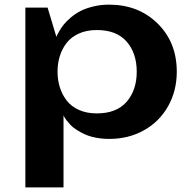

<svg xmlns="http://www.w3.org/2000/svg" viewBox="-20 -588 845 831"><path d="M254.9 -88.9V223.1H89.8V-555.2H186L224.1 -428.2Q225.1 -431.2 227.3 -436.3Q229.5 -441.4 238 -455.8Q246.6 -470.2 257.3 -483.4Q268.1 -496.6 287.1 -512.7Q306.2 -528.8 328.4 -540.3Q350.6 -551.8 383.1 -559.8Q415.5 -567.9 452.1 -567.9Q579.1 -567.9 662.1 -486.3Q745.1 -404.8 745.1 -277.8Q745.1 -194.3 707.3 -127.7Q669.4 -61 602.8 -23.9Q536.1 13.2 453.1 13.2Q421.4 13.2 393.6 7.6Q365.7 2 346.2 -7.1Q326.7 -16.1 310.3 -26.9Q293.9 -37.6 283.9 -48.6Q273.9 -59.6 267.1 -68.6Q260.3 -77.6 257.8 -83ZM398.9 -458Q355 -458 321.5 -442.9Q288.1 -427.7 268.3 -402.1Q248.5 -376.5 238.8 -345Q229 -313.5 229 -277.8Q229 -242.2 238.8 -210.7Q248.5 -179.2 268.3 -153.3Q288.1 -127.4 321.5 -112.3Q355 -97.2 398.9 -97.2Q484.4 -97.2 528.1 -147.5Q571.8 -197.8 571.8 -277.8Q571.8 -357.9 528.1 -408Q484.4 -458 398.9 -458Z"/></svg>

Font: Sporting Grotesque
Style: Bold
Weight: 700
Designer: Lucas LE BIHAN
Foundry: Lucas LE BIHAN
Version: Version 2.002;PS 2.2;hotconv 1.0.88;makeotf.lib2.5.647800